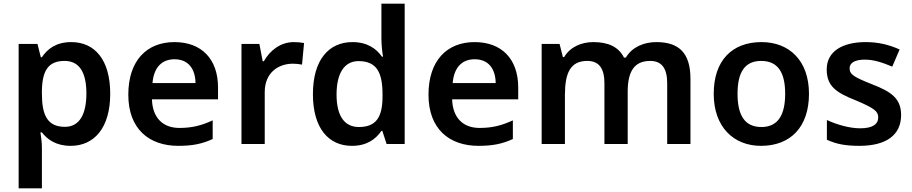

<svg xmlns="http://www.w3.org/2000/svg" viewBox="-20 -846 4941 1040"><path d="M366 -618C284 -618 237 -581 207 -536H201L183 -608H81V174H207V-46C207 -72 203 -104 199 -129H207C236 -91 283 -56 363 -56C490 -56 577 -153 577 -338C577 -523 493 -618 366 -618ZM330 -516C411 -516 448 -452 448 -340C448 -228 411 -159 332 -159C236 -159 207 -223 207 -339V-355C209 -463 241 -516 330 -516Z M925 -618C775 -618 675 -518 675 -333C675 -148 787 -56 946 -56C1026 -56 1078 -68 1132 -93V-194C1073 -167 1022 -153 952 -153C860 -153 806 -210 803 -308H1161V-372C1161 -527 1071 -618 925 -618ZM925 -525C1002 -525 1038 -471 1039 -396H806C813 -481 857 -525 925 -525Z M1572 -618C1498 -618 1441 -571 1409 -514H1403L1385 -608H1288V-66H1414V-347C1414 -452 1487 -501 1567 -501C1581 -501 1603 -499 1616 -496L1627 -613C1613 -616 1589 -618 1572 -618Z M1886 -56C1967 -56 2015 -92 2046 -137H2051L2074 -66H2172V-826H2046V-636C2046 -602 2051 -558 2055 -539H2049C2018 -583 1969 -618 1889 -618C1761 -618 1675 -522 1675 -336C1675 -151 1760 -56 1886 -56ZM1924 -158C1845 -158 1803 -219 1803 -334C1803 -449 1845 -515 1922 -515C2022 -515 2052 -451 2052 -335V-319C2051 -211 2017 -158 1924 -158Z M2551 -618C2401 -618 2301 -518 2301 -333C2301 -148 2413 -56 2572 -56C2652 -56 2704 -68 2758 -93V-194C2699 -167 2648 -153 2578 -153C2486 -153 2432 -210 2429 -308H2787V-372C2787 -527 2697 -618 2551 -618ZM2551 -525C2628 -525 2664 -471 2665 -396H2432C2439 -481 2483 -525 2551 -525Z M3535 -618C3469 -618 3404 -592 3370 -534H3360C3331 -592 3275 -618 3194 -618C3131 -618 3069 -593 3036 -537H3029L3011 -608H2914V-66H3040V-331C3040 -450 3069 -516 3161 -516C3225 -516 3254 -475 3254 -395V-66H3380V-348C3380 -457 3414 -516 3502 -516C3565 -516 3594 -475 3594 -395V-66H3720V-419C3720 -559 3658 -618 3535 -618Z M4362 -338C4362 -518 4255 -618 4105 -618C3945 -618 3846 -518 3846 -338C3846 -158 3954 -56 4102 -56C4262 -56 4362 -158 4362 -338ZM3975 -338C3975 -453 4013 -516 4103 -516C4194 -516 4233 -453 4233 -338C4233 -223 4194 -158 4104 -158C4013 -158 3975 -223 3975 -338Z M4861 -223C4861 -316 4802 -351 4705 -389C4607 -428 4582 -442 4582 -476C4582 -506 4611 -523 4665 -523C4715 -523 4763 -506 4813 -485L4853 -578C4793 -605 4735 -618 4669 -618C4542 -618 4458 -567 4458 -470C4458 -379 4510 -344 4614 -303C4719 -259 4737 -242 4737 -210C4737 -174 4708 -151 4639 -151C4582 -151 4512 -171 4459 -196V-89C4509 -66 4559 -56 4635 -56C4780 -56 4861 -114 4861 -223Z"/></svg>

Font: Noto Sans Malayalam UI SemiBold
Style: Regular
Weight: 600
Designer: Jelle Bosma - Monotype Design Team
Foundry: Monotype Imaging Inc.
Version: Version 2.104